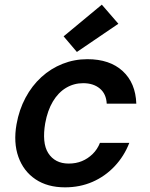

<svg xmlns="http://www.w3.org/2000/svg" viewBox="-20 -792 642 824"><path d="M259 12Q184 12 132.5 -22.5Q81 -57 59 -118.5Q37 -180 51 -259Q62 -321 89.5 -372.5Q117 -424 157.5 -461Q198 -498 248.5 -518Q299 -538 355 -538Q451 -538 506.5 -487Q562 -436 565 -347H438Q436 -389 408.5 -412Q381 -435 337 -435Q297 -435 263.5 -415Q230 -395 207 -356.5Q184 -318 174 -263Q167 -222 170 -189.5Q173 -157 187 -135Q201 -113 223 -101.5Q245 -90 275 -90Q306 -90 331.5 -100.5Q357 -111 377.5 -131Q398 -151 409 -179H535Q513 -122 472 -78.5Q431 -35 377 -11.5Q323 12 259 12ZM310 -569 253 -636 417 -772 488 -690Z"/></svg>

Font: DM Sans 9pt SemiBold
Style: Italic
Weight: 600
Italic angle: -10°
Version: Version 4.004;gftools[0.9.30]